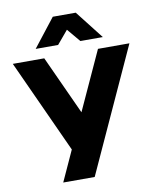

<svg xmlns="http://www.w3.org/2000/svg" viewBox="-98 -785 876 1070"><g transform="rotate(-10 340.0 -250.0)"><path d="M10 -490H188L340 -158L492 -490H670L350 210H172L251 37ZM150 -550 275 -710H405L530 -550H403L340 -625L277 -550Z"/></g></svg>

Font: Xolonium
Style: Bold
Weight: 700
Designer: Severin Meyer
Version: Version 4.2